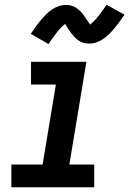

<svg xmlns="http://www.w3.org/2000/svg" viewBox="-20 -791 546 811"><path d="M28 0V-96H160L216 -434H111V-530H345L273 -96H378V0ZM185 -605 110 -648Q122 -666 132.5 -680.5Q143 -695 153.5 -707Q164 -719 174 -729.5Q184 -740 197.5 -749.5Q211 -759 226.5 -764.5Q242 -770 257 -770Q263 -770 268 -769.5Q273 -769 278 -768Q283 -767 288 -765Q293 -763 297.5 -760.5Q302 -758 306 -755Q310 -752 313.5 -749Q317 -746 321 -742Q325 -738 328 -734Q331 -730 334 -726Q337 -722 339.5 -718.5Q342 -715 344.5 -711Q347 -707 350 -703Q353 -699 356 -694.5Q359 -690 361 -687Q364 -690 368.5 -694Q373 -698 375.5 -700.5Q378 -703 381 -706Q384 -709 387 -712.5Q390 -716 393 -720Q396 -724 399.5 -728.5Q403 -733 406.5 -737.5Q410 -742 414 -747.5Q418 -753 422 -759Q426 -765 430 -771L506 -729Q494 -711 483 -696.5Q472 -682 462 -670Q452 -658 441.5 -647.5Q431 -637 417.5 -627.5Q404 -618 389 -612.5Q374 -607 358 -607Q349 -607 340 -608.5Q331 -610 322.5 -614Q314 -618 307.5 -623Q301 -628 294.5 -635Q288 -642 282.5 -648.5Q277 -655 273 -661.5Q269 -668 263.5 -676.5Q258 -685 255 -690Q252 -687 247 -683Q242 -679 239.5 -676.5Q237 -674 234.5 -671Q232 -668 229 -664.5Q226 -661 222.5 -657Q219 -653 216 -648.5Q213 -644 209 -639Q205 -634 201.5 -629Q198 -624 193.5 -618Q189 -612 185 -605Z"/></svg>

Font: Iosevka Slab Oblique
Style: Bold
Weight: 700
Italic angle: -9°
Monospace: yes
Designer: Belleve Invis
Foundry: Belleve Invis
Version: Version 11.1.1; ttfautohint (v1.8.3)